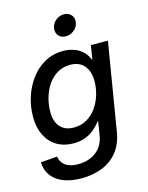

<svg xmlns="http://www.w3.org/2000/svg" viewBox="-137 -821 860 1117"><g transform="rotate(-15 292.5 -262.5)"><path d="M214.4 211.9Q150.4 211.9 104.5 193.6Q58.6 175.3 33.7 141.1Q8.8 106.9 7.8 60.5L106.9 52.7Q110.4 75.2 123.3 92Q136.2 108.9 159.2 118.2Q182.1 127.4 215.8 127.4Q280.8 127.4 324.7 93Q368.7 58.6 378.4 -3.9L391.1 -85H388.7Q368.2 -57.6 343.3 -37.8Q318.4 -18.1 288.6 -7.3Q258.8 3.4 222.2 3.4Q163.6 3.4 120.8 -22.2Q78.1 -47.9 54.9 -95Q31.7 -142.1 31.7 -205.6Q31.7 -266.6 50 -324.5Q68.4 -382.3 103.3 -429.2Q138.2 -476.1 187.5 -503.9Q236.8 -531.7 298.8 -531.7Q327.6 -531.7 351.6 -525.1Q375.5 -518.6 394.5 -506.6Q413.6 -494.6 427.2 -477.8Q440.9 -460.9 449.2 -439.9L451.7 -440.4L464.8 -522.5H567.4L481 0Q468.8 76.7 429.9 123.3Q391.1 169.9 335 190.9Q278.8 211.9 214.4 211.9ZM246.6 -85Q290.5 -85 324.7 -105Q358.9 -125 382.6 -158.2Q406.2 -191.4 418.7 -232.4Q431.2 -273.4 431.2 -315.9Q431.2 -375 401.9 -409.2Q372.6 -443.4 317.9 -443.4Q274.4 -443.4 240.5 -423.1Q206.5 -402.8 183.3 -368.9Q160.2 -335 148.2 -293.2Q136.2 -251.5 136.2 -208.5Q136.2 -148.4 165.3 -116.7Q194.3 -85 246.6 -85ZM338.4 -609.9Q310.5 -609.9 294.9 -628.2Q279.3 -646.5 283.2 -673.3Q287.6 -700.2 309.6 -718.5Q331.5 -736.8 359.4 -736.8Q386.7 -736.8 402.8 -718.3Q418.9 -699.7 414.6 -673.3Q410.6 -646.5 388.2 -628.2Q365.7 -609.9 338.4 -609.9Z"/></g></svg>

Font: Inter 28pt Medium
Style: Italic
Weight: 500
Italic angle: -9.3988°
Designer: Rasmus Andersson
Foundry: rsms
Version: Version 4.001;git-66647c0bb